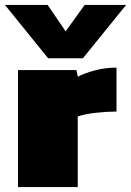

<svg xmlns="http://www.w3.org/2000/svg" viewBox="-38 -758 531 778"><path d="M157 -522 -18 -738H155L228 -631L305 -738H473L298 -522ZM35 0V-474H272L277 -447Q303 -461 345.5 -472.5Q388 -484 434 -484V-306Q397 -306 351 -301Q305 -296 277 -286V0Z"/></svg>

Font: Kanit Black
Style: Regular
Weight: 900
Designer: Katatrad Team
Foundry: CadsonDemak
Version: Version 2.000; ttfautohint (v1.8.3)